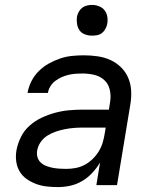

<svg xmlns="http://www.w3.org/2000/svg" viewBox="-20 -753 640 781"><path d="M216 8Q193 8 170.5 5.5Q148 3 127.5 -4.5Q107 -12 89 -24.5Q71 -37 60 -55.5Q49 -74 46 -96.5Q43 -119 47 -142Q52 -169 65 -195.5Q78 -222 100.5 -242Q123 -262 150 -274.5Q177 -287 205 -294.5Q233 -302 261 -304.5Q289 -307 316 -307H423L428 -339Q432 -364 426.5 -388Q421 -412 404 -427.5Q387 -443 363.5 -448.5Q340 -454 315 -454Q301 -454 287 -453Q273 -452 258.5 -448.5Q244 -445 230.5 -439Q217 -433 205 -424Q193 -415 185 -402Q177 -389 175 -375H92Q96 -399 107.5 -422Q119 -445 137.5 -463.5Q156 -482 178.5 -494.5Q201 -507 224.5 -515Q248 -523 272.5 -525.5Q297 -528 321 -528Q349 -528 377 -524Q405 -520 429 -509Q453 -498 472 -479.5Q491 -461 501.5 -436.5Q512 -412 513.5 -384Q515 -356 510 -327L456 0H372L387 -92Q374 -70 355.5 -50Q337 -30 314 -16.5Q291 -3 266 2.5Q241 8 216 8ZM249 -66Q268 -66 287 -69.5Q306 -73 323.5 -82Q341 -91 356 -105.5Q371 -120 381.5 -137Q392 -154 397.5 -172.5Q403 -191 406 -210L410 -234H315Q297 -234 279.5 -232.5Q262 -231 244 -227.5Q226 -224 208 -218Q190 -212 173 -201.5Q156 -191 145 -174.5Q134 -158 131 -140Q129 -126 132.5 -113.5Q136 -101 145.5 -92Q155 -83 168 -78Q181 -73 194 -70.5Q207 -68 221 -67Q235 -66 249 -66ZM354 -608Q340 -608 326 -613Q312 -618 304 -629Q296 -640 293.5 -655Q291 -670 293 -685Q295 -695 300.5 -705Q306 -715 314.5 -721.5Q323 -728 333.5 -730.5Q344 -733 355 -733Q369 -733 383 -727.5Q397 -722 405.5 -711Q414 -700 416.5 -685Q419 -670 416 -655Q414 -645 408.5 -635Q403 -625 394.5 -618.5Q386 -612 375.5 -610Q365 -608 354 -608Z"/></svg>

Font: Iosevka Extended Oblique
Style: Regular
Weight: 400
Width: 7
Italic angle: -9°
Monospace: yes
Designer: Belleve Invis
Foundry: Belleve Invis
Version: Version 32.0.1; ttfautohint (v1.8.4)